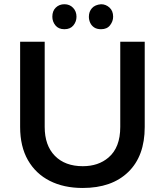

<svg xmlns="http://www.w3.org/2000/svg" viewBox="-20 -902 799 930"><path d="M380.5 8.5Q289 8.5 221 -26Q153 -60.5 115.2 -126.5Q77.5 -192.5 77.5 -287V-700H196.5V-287Q196.5 -197.5 245.8 -147.2Q295 -97 381 -97Q456.5 -97 505.5 -139Q562.5 -187.5 562.5 -287V-700H681V-287Q681 -146 601.2 -68.8Q521.5 8.5 380.5 8.5ZM292 -760.5Q263.5 -760.5 248.5 -779Q233.5 -797.5 233.5 -821Q233.5 -849 250.2 -865.2Q267 -881.5 292 -881.5Q317.5 -881.5 334 -864.2Q350.5 -847 350.5 -821Q350.5 -797.5 335.5 -779Q320.5 -760.5 292 -760.5ZM469.5 -760.5Q449 -760.5 436 -769.2Q423 -778 416.8 -791.8Q410.5 -805.5 410.5 -821Q410.5 -845.5 425.2 -862.2Q440 -879 469.5 -881.5Q492.5 -881.5 510.2 -865.5Q528 -849.5 528 -821Q528 -799 513.2 -779.8Q498.5 -760.5 469.5 -760.5Z"/></svg>

Font: Argentum Novus Medium
Style: Regular
Weight: 500
Designer: Julieta Ulanovsky (font) & Cristiano Sobral (main changes)
Foundry: Julieta Ulanovsky (font) & Cristiano Sobral (main changes)
Version: Version 3.00;November 27, 2020;FontCreator 13.0.0.2655 64-bi